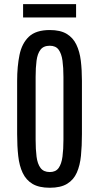

<svg xmlns="http://www.w3.org/2000/svg" viewBox="-20 -884 471 913"><path d="M216.8 8.8Q165.5 8.8 134.8 -9.5Q104 -27.8 87.9 -61.8Q71.8 -95.7 66.7 -142.3Q61.5 -189 61.5 -246.1V-499.5Q61.5 -568.4 72.8 -623Q84 -677.7 117.4 -709.5Q150.9 -741.2 216.8 -741.2Q266.6 -741.2 296.9 -723.1Q327.1 -705.1 343 -672.1Q358.9 -639.2 364.3 -595.2Q369.6 -551.3 369.6 -499.5V-246.1Q369.6 -189.9 365 -143.6Q360.4 -97.2 345.2 -63Q330.1 -28.8 299.3 -10Q268.6 8.8 216.8 8.8ZM216.8 -65.9Q245.1 -65.9 258.8 -85.2Q272.5 -104.5 277.1 -139.2Q281.7 -173.8 281.7 -219.7V-518.1Q281.7 -562.5 277.1 -595.7Q272.5 -628.9 258.8 -647.7Q245.1 -666.5 216.8 -666.5Q187 -666.5 172.6 -647.7Q158.2 -628.9 153.8 -595.7Q149.4 -562.5 149.4 -518.1V-219.7Q149.4 -173.8 153.8 -139.2Q158.2 -104.5 172.9 -85.2Q187.5 -65.9 216.8 -65.9ZM89.8 -800.8V-864.3H341.8V-800.8Z"/></svg>

Font: AntonioLight
Style: Regular
Weight: 300
Designer: Vernon Adams
Foundry: Vernon Adams
Version: Version 1.002